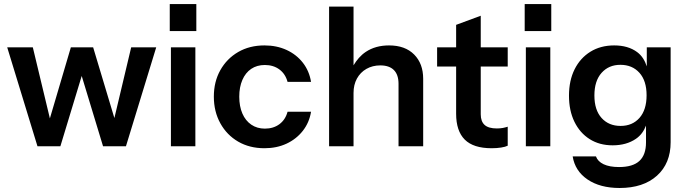

<svg xmlns="http://www.w3.org/2000/svg" viewBox="-20 -734 3425 958"><path d="M634.5 -497.7 550.7 -145 444.8 -497.7H333.5L228.9 -143.2L143.8 -497.7H16L167 -4.1H281.2L387.7 -355L494.2 -4.1H608.4L759.4 -497.7Z M954.8 -4.1V-497.7H832.8V-4.1ZM959.6 -579V-713.6H827V-579Z M1374.2 -114.4C1354.2 -99.6 1330 -92.2 1301.6 -92.2C1275.8 -92.2 1253.2 -98.8 1233.8 -112C1214.5 -125.2 1199.6 -143.8 1189.3 -167.7C1179 -191.5 1173.8 -219.6 1173.8 -251.9C1173.8 -283.5 1179 -311.2 1189.3 -335.1C1199.6 -359 1214.3 -377.4 1233.3 -390.3C1252.4 -403.2 1275.1 -409.7 1301.6 -409.7C1330 -409.7 1354.2 -402.2 1374.2 -387.4C1394.2 -372.5 1407.7 -351.9 1414.8 -325.4H1532C1526.1 -361.6 1512.6 -393.4 1491.3 -420.8C1470 -448.2 1442.9 -469.5 1410 -484.7C1377.1 -499.8 1340.3 -507.4 1299.6 -507.4C1250 -507.4 1206.2 -496.4 1168.5 -474.5C1130.7 -452.6 1101 -422.4 1079.4 -384C1057.8 -345.6 1047 -301.6 1047 -251.9C1047 -202.2 1057.8 -157.8 1079.4 -118.8C1101 -79.7 1130.7 -49.2 1168.5 -27.3C1206.2 -5.4 1250 5.6 1299.6 5.6C1340.3 5.6 1376.9 -2 1409.5 -17.1C1442.1 -32.3 1469.2 -53.6 1490.8 -81C1512.4 -108.5 1526.1 -140.2 1532 -176.4H1414.8C1407.7 -149.9 1394.2 -129.3 1374.2 -114.4Z M2046.5 -461.9C2016.4 -492.3 1974.7 -507.4 1921.1 -507.4C1875.9 -507.4 1837.2 -496.6 1804.9 -475C1779.2 -457.7 1759.9 -434.6 1744 -408.1V-701H1622V-4.1H1744V-270.3C1744 -297.4 1749.6 -321.2 1760.9 -341.9C1772.2 -362.5 1788 -378.7 1808.3 -390.3C1828.7 -401.9 1851.7 -407.7 1877.5 -407.7C1907.2 -407.7 1929.8 -400 1945.3 -384.5C1960.8 -369 1968.5 -346.1 1968.5 -315.8V-4.1H2091.5V-340.9C2091.5 -391.3 2076.5 -431.6 2046.5 -461.9Z M2513.3 -401.9V-497.7H2378.7V-655.5L2255.9 -610V-497.7H2161V-401.9H2255.9V-166.7C2255.9 -109.3 2270.2 -66.2 2298.9 -37.5C2327.6 -8.8 2372.3 5.6 2432.9 5.6C2450.4 5.6 2466.2 4.5 2480.4 2.2C2494.6 0 2505.6 -3.1 2513.3 -7V-101.8C2505.5 -99.3 2497.4 -97.2 2488.6 -95.5C2479.8 -93.9 2470 -93.1 2459.1 -93.1C2431.3 -93.1 2411 -98.9 2398.1 -110.6C2385.2 -122.2 2378.7 -139.9 2378.7 -163.8V-401.9Z M2725.8 -4.1V-497.7H2603.8V-4.1ZM2730.6 -579V-713.6H2598V-579Z M3207.2 -497.7V-402.8C3197.8 -431.4 3183.2 -456.2 3159.2 -474C3129.2 -496.3 3091 -507.4 3044.5 -507.4C2999.4 -507.4 2959.8 -496.9 2926 -476C2892.1 -455 2865.8 -425.8 2847.1 -388.4C2828.4 -350.9 2819 -307 2819 -256.7C2819 -207 2828 -163.6 2846.1 -126.5C2864.2 -89.4 2889.5 -60.5 2922.1 -39.9C2954.7 -19.2 2992.9 -8.9 3036.8 -8.9C3082.6 -8.9 3121.3 -19.7 3152.9 -41.3C3177.9 -58.4 3193.2 -81.3 3203.3 -107.3V-23.4C3203.3 17.9 3192.3 48.7 3170.4 69C3148.4 89.3 3114.6 99.5 3068.7 99.5C3037.1 99.5 3011.5 94.8 2991.8 85.5C2972.1 76.1 2959.4 63 2953.5 46.3H2837.4C2845.1 94.7 2869.8 133.1 2911.4 161.4C2953.1 189.8 3006.5 204 3071.6 204C3150.4 204 3212.5 183.5 3258 142.6C3303.5 101.6 3326.2 45.9 3326.2 -24.4V-497.7ZM3170.9 -145.9C3147.3 -119.1 3115.8 -105.7 3076.5 -105.7C3037.1 -105.7 3005.5 -118.9 2981.6 -145.4C2957.7 -171.9 2945.8 -209.3 2945.8 -257.7C2945.8 -306.1 2957.7 -343.7 2981.6 -370.5C3005.5 -397.2 3036.8 -410.6 3075.5 -410.6C3114.9 -410.6 3146.5 -397.4 3170.4 -370.9C3194.2 -344.5 3206.2 -307 3206.2 -258.7C3206.2 -210.3 3194.4 -172.7 3170.9 -145.9Z"/></svg>

Font: Diatome Semibold
Style: Regular
Weight: 600
Designer: 15.100.17
Foundry: 15.100.17
Version: Version 1.005;Fontself Maker 3.5.8